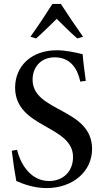

<svg xmlns="http://www.w3.org/2000/svg" viewBox="-20 -945 531 978"><path d="M403 -758C363 -814 327 -868 290 -925H247C211 -868 175 -814 135 -758L164 -749C201 -782 235 -816 269 -849C302 -816 337 -781 374 -749ZM417 -533C409 -594 404 -629 401 -669C363 -678 315 -689 269 -689C140 -689 57 -608 57 -499C57 -291 352 -309 352 -145C352 -73 303 -23 230 -23C140 -23 86 -103 67 -182C58 -181 49 -178 40 -177C46 -126 56 -59 63 -23C97 -8 153 13 217 13C353 13 449 -73 449 -186C449 -396 146 -373 146 -539C146 -603 188 -653 259 -653C338 -653 375 -596 389 -529C399 -531 407 -532 417 -533Z"/></svg>

Font: Sibila
Style: Regular
Weight: 400
Designer: Stefan Peev
Foundry: Context Ltd
Version: Version 1.000